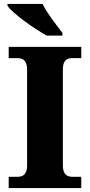

<svg xmlns="http://www.w3.org/2000/svg" viewBox="-20 -951 455 971"><path d="M24 0V-57H72Q84 -57 94 -62Q104 -67 110.5 -79.5Q117 -92 117 -113V-598Q117 -621 110.5 -634Q104 -647 94 -652Q84 -657 72 -657H24V-714H391V-657H342Q329 -657 319 -651.5Q309 -646 303.5 -633.5Q298 -621 298 -598V-114Q298 -93 304 -80.5Q310 -68 320 -62.5Q330 -57 342 -57H391V0ZM216 -771Q191 -785 161 -804.5Q131 -824 101.5 -846Q72 -868 49.5 -888Q27 -908 18 -921V-931H195Q206 -909 224 -882Q242 -855 262 -829Q282 -803 296 -784V-771Z"/></svg>

Font: Noto Serif Armenian ExtraBold
Style: Regular
Weight: 800
Version: Version 2.007